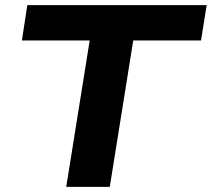

<svg xmlns="http://www.w3.org/2000/svg" viewBox="-20 -725 822 745"><path d="M237 0 328 -568H65L86 -705H782L760 -568H497L406 0Z"/></svg>

Font: Nunito Sans 10pt SemiExpanded ExtraBold
Style: Italic
Weight: 800
Width: 6
Italic angle: -9°
Designer: Vernon Adams
Foundry: Vernon Adams
Version: Version 3.101;gftools[0.9.27]